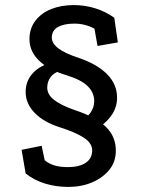

<svg xmlns="http://www.w3.org/2000/svg" viewBox="-20 -641 561 756"><path d="M273 -208Q358 -180 397.5 -141Q437 -102 436 -46Q436 -4 410.5 27.5Q385 59 343 77Q301 95 249 95Q201 95 158 82Q115 69 81 42L65 -51L144 -67L156 -10Q173 4 195 10.5Q217 17 247 17Q292 17 317.5 0Q343 -17 343 -49Q343 -77 310.5 -98.5Q278 -120 215 -140Q152 -160 116.5 -196.5Q81 -233 81 -279Q81 -319 105 -348Q129 -377 169 -390L218 -363Q191 -354 178.5 -336.5Q166 -319 166 -296Q166 -269 192.5 -248Q219 -227 273 -208ZM286 -155Q351 -191 351 -243Q351 -276 325.5 -301.5Q300 -327 241 -345Q171 -366 133.5 -402.5Q96 -439 96 -487Q96 -529 119.5 -559.5Q143 -590 182 -605.5Q221 -621 271 -621Q315 -621 356 -608Q397 -595 430 -571L444 -474L364 -460L352 -528Q315 -548 273 -548Q232 -548 208 -534.5Q184 -521 184 -493Q184 -470 210.5 -450Q237 -430 293 -412Q363 -388 402 -348.5Q441 -309 441 -256Q441 -181 352 -128Z"/></svg>

Font: Podkova SemiBold
Style: Regular
Weight: 600
Designer: Ilya Yudin
Foundry: Cyreal (www.cyreal.org)
Version: Version 2.103